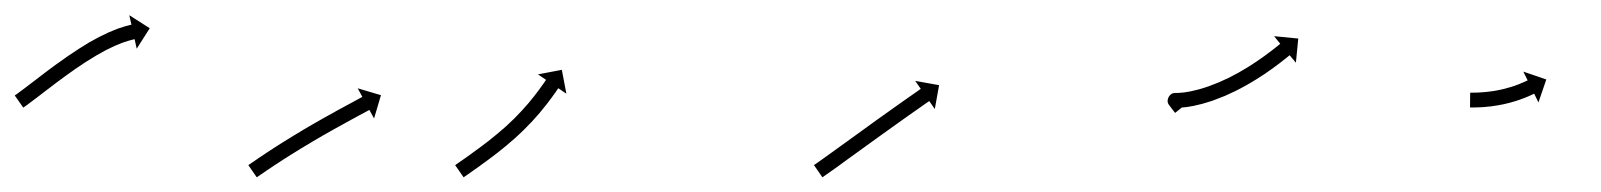

<svg xmlns="http://www.w3.org/2000/svg" viewBox="-32 -317 2160 259"><path d="M-10.6 -189.3C-11.1 -188.9 -11.6 -188.5 -12.1 -188.2L-0.6 -171.8C0 -172.2 0.5 -172.6 1 -173L1 -173L1.1 -173C2.6 -174.1 4.1 -175.1 5.6 -176.2L5.6 -176.3L5.6 -176.3C7.9 -178 10.2 -179.7 12.6 -181.5L12.6 -181.5L12.6 -181.5C15.6 -183.7 18.6 -186 21.6 -188.3L21.6 -188.3L21.6 -188.3C25.1 -191 28.7 -193.7 32.2 -196.5L32.2 -196.5L32.2 -196.4C36.2 -199.5 40.2 -202.5 44.1 -205.5L44.1 -205.5L44.1 -205.5C48.4 -208.7 52.7 -211.9 57 -215C57 -215 57 -215 57 -215C57 -215 57 -215 57 -215C61.5 -218.2 66 -221.4 70.5 -224.6C70.5 -224.6 70.5 -224.6 70.5 -224.6C70.5 -224.6 70.4 -224.5 70.4 -224.5C75 -227.7 79.6 -230.8 84.3 -233.8C84.3 -233.8 84.3 -233.8 84.2 -233.8C84.2 -233.7 84.2 -233.7 84.2 -233.7C88.7 -236.6 93.3 -239.4 98 -242.2C98 -242.2 97.9 -242.2 97.9 -242.2C97.9 -242.1 97.8 -242.1 97.8 -242.1C102.2 -244.6 106.6 -247.1 111.1 -249.5C111.1 -249.5 111.1 -249.4 111 -249.4C111 -249.4 110.9 -249.4 110.9 -249.4C115 -251.4 119.1 -253.4 123.2 -255.3C123.2 -255.3 123.2 -255.3 123.1 -255.3C123.1 -255.2 123 -255.2 123 -255.2C126.6 -256.7 130.2 -258.2 133.8 -259.6C133.8 -259.6 133.8 -259.5 133.7 -259.5C133.6 -259.5 133.6 -259.5 133.6 -259.5C136.4 -260.5 139.3 -261.4 142.2 -262.3C142.2 -262.3 142.1 -262.3 142.1 -262.2C142 -262.2 142 -262.2 142 -262.2C143.8 -262.7 145.7 -263.2 147.6 -263.7C147.6 -263.7 147.6 -263.7 147.5 -263.7C147.5 -263.7 147.5 -263.7 147.5 -263.7C148.2 -263.8 148.9 -264 149.6 -264.1L152.4 -251.3L170 -278.9L142.4 -296.5L145.3 -283.7C144.5 -283.5 143.8 -283.3 143 -283.2C143 -283.2 143 -283.2 143 -283.2C142.9 -283.2 142.9 -283.1 142.9 -283.1C140.8 -282.6 138.7 -282.1 136.6 -281.5C136.6 -281.5 136.5 -281.5 136.5 -281.5C136.5 -281.4 136.4 -281.4 136.4 -281.4C133.2 -280.5 130.1 -279.4 127 -278.4C127 -278.4 126.9 -278.3 126.9 -278.3C126.8 -278.3 126.8 -278.3 126.8 -278.3C122.9 -276.8 119 -275.2 115.2 -273.6C115.2 -273.6 115.1 -273.6 115.1 -273.5C115 -273.5 115 -273.5 115 -273.5C110.6 -271.5 106.2 -269.4 101.9 -267.2C101.9 -267.2 101.9 -267.2 101.8 -267.2C101.8 -267.2 101.7 -267.1 101.7 -267.1C97.1 -264.7 92.4 -262.1 87.8 -259.5C87.8 -259.5 87.8 -259.4 87.8 -259.4C87.7 -259.4 87.7 -259.4 87.7 -259.4C82.9 -256.5 78.2 -253.6 73.5 -250.6C73.5 -250.6 73.4 -250.6 73.4 -250.6C73.4 -250.6 73.4 -250.5 73.4 -250.5C68.6 -247.4 63.9 -244.3 59.2 -241.1C59.2 -241.1 59.1 -241 59.1 -241C59.1 -241 59.1 -241 59.1 -241C54.5 -237.8 49.9 -234.5 45.3 -231.2C45.3 -231.2 45.3 -231.2 45.2 -231.2C45.2 -231.2 45.2 -231.2 45.2 -231.2C40.8 -228 36.5 -224.7 32.1 -221.5L32.1 -221.5L32.1 -221.5C28.1 -218.4 24.1 -215.4 20.1 -212.4L20.1 -212.3L20.1 -212.3C16.5 -209.6 13 -206.9 9.4 -204.2L9.4 -204.2L9.4 -204.2C6.5 -201.9 3.5 -199.7 0.5 -197.4L0.5 -197.4L0.5 -197.4C-1.7 -195.7 -4 -194 -6.3 -192.4L-6.3 -192.4L-6.2 -192.4C-7.7 -191.3 -9.1 -190.3 -10.6 -189.2L-10.6 -189.2Z M304.6 -95.4C304.1 -95 303.5 -94.6 303 -94.2L314.4 -77.8C315 -78.2 315.5 -78.6 316.1 -79L316.1 -79L316.1 -79C317.6 -80 319.1 -81.1 320.7 -82.2L320.7 -82.2L320.7 -82.1C323.1 -83.8 325.5 -85.4 327.9 -87.1L327.9 -87.1L327.9 -87.1C331 -89.2 334.2 -91.3 337.3 -93.4L337.3 -93.4L337.3 -93.4C341.1 -95.8 344.8 -98.3 348.6 -100.7L348.5 -100.7L348.5 -100.7C352.7 -103.4 357 -106.1 361.2 -108.8L361.2 -108.7L361.2 -108.7C365.7 -111.6 370.2 -114.4 374.8 -117.2L374.8 -117.2L374.8 -117.1C379.5 -120 384.2 -122.8 389 -125.7L389 -125.6L388.9 -125.6C393.7 -128.4 398.5 -131.2 403.2 -134L403.2 -134L403.2 -134C407.9 -136.6 412.5 -139.2 417.2 -141.9L417.1 -141.9L417.1 -141.9C421.5 -144.3 425.9 -146.7 430.2 -149.1L430.2 -149.1L430.2 -149.1C434.1 -151.3 438.1 -153.4 442 -155.6L442 -155.6L442 -155.6C445.3 -157.4 448.6 -159.2 451.9 -161C454.5 -162.3 457 -163.7 459.6 -165.1C461.3 -166 462.9 -166.9 464.6 -167.8C465.1 -168.1 465.7 -168.4 466.3 -168.7L472.6 -157.2L481.9 -188.6L450.5 -197.9L456.8 -186.3C456.2 -186 455.6 -185.7 455 -185.4C453.4 -184.5 451.7 -183.6 450.1 -182.7C447.5 -181.3 445 -179.9 442.4 -178.5C439.1 -176.7 435.8 -174.9 432.4 -173.1L432.4 -173.1L432.4 -173.1C428.5 -171 424.5 -168.8 420.6 -166.7L420.6 -166.6L420.6 -166.6C416.2 -164.2 411.8 -161.8 407.4 -159.3L407.4 -159.3L407.3 -159.3C402.6 -156.7 398 -154 393.3 -151.3L393.3 -151.3L393.2 -151.3C388.4 -148.5 383.6 -145.7 378.8 -142.9L378.8 -142.9L378.8 -142.9C374 -140 369.2 -137.1 364.4 -134.2L364.4 -134.2L364.4 -134.2C359.8 -131.4 355.2 -128.6 350.6 -125.7L350.5 -125.7L350.5 -125.7C346.3 -123 342 -120.3 337.7 -117.5L337.7 -117.5L337.7 -117.5C333.9 -115 330.1 -112.6 326.3 -110.1L326.3 -110.1L326.3 -110C323.1 -107.9 319.9 -105.8 316.7 -103.7L316.7 -103.6L316.7 -103.6C314.2 -102 311.8 -100.3 309.4 -98.6L309.4 -98.6L309.3 -98.6C307.8 -97.6 306.2 -96.5 304.7 -95.4L304.6 -95.4Z M583.6 -95.4C583.1 -95 582.6 -94.6 582 -94.2L593.4 -77.8C594 -78.2 594.5 -78.6 595.1 -79C596.6 -80 598.1 -81.1 599.7 -82.2L599.7 -82.2L599.7 -82.2C602 -83.8 604.4 -85.5 606.8 -87.2L606.8 -87.2L606.8 -87.2C609.9 -89.4 612.9 -91.5 616 -93.7L616 -93.7L616 -93.8C619.6 -96.4 623.2 -99 626.8 -101.6C626.8 -101.6 626.8 -101.6 626.8 -101.6C626.8 -101.6 626.9 -101.7 626.9 -101.7C630.8 -104.6 634.8 -107.6 638.7 -110.6C638.7 -110.6 638.7 -110.6 638.7 -110.7C638.7 -110.7 638.8 -110.7 638.8 -110.7C642.9 -113.9 647 -117.3 651.1 -120.6C651.1 -120.6 651.1 -120.6 651.2 -120.7C651.2 -120.7 651.2 -120.7 651.2 -120.7C655.4 -124.2 659.5 -127.8 663.6 -131.4C663.6 -131.4 663.6 -131.4 663.6 -131.4C663.6 -131.4 663.7 -131.5 663.7 -131.5C667.7 -135.1 671.6 -138.9 675.5 -142.7C675.5 -142.7 675.6 -142.7 675.6 -142.7C675.6 -142.8 675.6 -142.8 675.6 -142.8C679.3 -146.5 683 -150.3 686.6 -154.1C686.6 -154.1 686.6 -154.2 686.6 -154.2C686.7 -154.2 686.7 -154.3 686.7 -154.3C690 -157.9 693.3 -161.6 696.5 -165.3C696.5 -165.3 696.5 -165.4 696.5 -165.4C696.5 -165.4 696.5 -165.4 696.5 -165.4C699.4 -168.8 702.2 -172.2 704.9 -175.7C704.9 -175.7 704.9 -175.7 704.9 -175.7C704.9 -175.8 705 -175.8 705 -175.8C707.2 -178.7 709.5 -181.7 711.7 -184.7C711.7 -184.7 711.7 -184.7 711.8 -184.7C711.8 -184.8 711.8 -184.8 711.8 -184.8C713.5 -187.1 715.2 -189.4 716.8 -191.8C716.8 -191.8 716.8 -191.8 716.8 -191.8C716.8 -191.8 716.9 -191.8 716.9 -191.8C717.9 -193.4 719 -194.9 720 -196.4L720 -196.4L720 -196.4C720.4 -197 720.8 -197.5 721.1 -198L732 -190.6L725.9 -222.8L693.7 -216.7L704.6 -209.3C704.3 -208.8 703.9 -208.2 703.5 -207.7L703.5 -207.7L703.5 -207.7C702.5 -206.3 701.5 -204.8 700.5 -203.3C700.5 -203.3 700.5 -203.3 700.5 -203.3C700.5 -203.3 700.5 -203.4 700.5 -203.4C698.9 -201.1 697.3 -198.8 695.6 -196.6C695.6 -196.6 695.6 -196.6 695.6 -196.6C695.7 -196.6 695.7 -196.6 695.7 -196.6C693.5 -193.7 691.3 -190.9 689.1 -188C689.1 -188 689.2 -188.1 689.2 -188.1C689.2 -188.1 689.2 -188.1 689.2 -188.1C686.6 -184.8 683.9 -181.5 681.2 -178.2C681.2 -178.2 681.2 -178.3 681.2 -178.3C681.2 -178.3 681.3 -178.3 681.3 -178.3C678.2 -174.7 675.1 -171.2 671.9 -167.7C671.9 -167.7 671.9 -167.7 671.9 -167.7C672 -167.8 672 -167.8 672 -167.8C668.5 -164.1 665 -160.5 661.5 -156.9C661.5 -156.9 661.5 -156.9 661.5 -156.9C661.5 -157 661.6 -157 661.6 -157C657.8 -153.3 654 -149.8 650.2 -146.2C650.2 -146.2 650.2 -146.2 650.2 -146.3C650.2 -146.3 650.3 -146.3 650.3 -146.3C646.3 -142.8 642.4 -139.4 638.3 -136C638.3 -136 638.4 -136 638.4 -136C638.4 -136 638.4 -136.1 638.4 -136.1C634.5 -132.8 630.4 -129.6 626.4 -126.4C626.4 -126.4 626.4 -126.4 626.4 -126.4C626.5 -126.5 626.5 -126.5 626.5 -126.5C622.6 -123.5 618.8 -120.6 614.9 -117.7C614.9 -117.7 614.9 -117.7 614.9 -117.7C614.9 -117.7 614.9 -117.7 614.9 -117.7C611.4 -115.1 607.9 -112.5 604.3 -110L604.3 -110L604.4 -110C601.3 -107.8 598.3 -105.7 595.3 -103.5L595.3 -103.5L595.3 -103.5C592.9 -101.9 590.6 -100.2 588.2 -98.6L588.2 -98.6L588.2 -98.6C586.7 -97.5 585.2 -96.4 583.6 -95.4Z M1067.6 -95.4C1067.1 -95 1066.6 -94.6 1066 -94.3L1077.4 -77.8C1078 -78.2 1078.5 -78.6 1079 -78.9L1079.1 -79L1079.1 -79C1080.6 -80 1082.1 -81.1 1083.6 -82.2L1083.6 -82.2L1083.7 -82.2C1086 -83.9 1088.4 -85.5 1090.7 -87.2L1090.8 -87.2L1090.8 -87.2C1093.8 -89.4 1096.9 -91.6 1100 -93.8C1103.6 -96.5 1107.2 -99.1 1110.8 -101.7C1114.8 -104.6 1118.9 -107.5 1122.9 -110.4C1127.2 -113.6 1131.6 -116.7 1135.9 -119.8C1140.3 -123 1144.8 -126.3 1149.3 -129.5C1153.7 -132.7 1158.2 -135.9 1162.7 -139.1C1167 -142.2 1171.3 -145.3 1175.7 -148.4C1179.7 -151.3 1183.8 -154.2 1187.9 -157.1C1191.5 -159.7 1195.2 -162.2 1198.8 -164.8C1201.9 -167 1205 -169.2 1208.1 -171.3C1210.5 -173 1212.8 -174.7 1215.2 -176.3C1216.8 -177.4 1218.3 -178.5 1219.8 -179.5C1220.4 -179.9 1220.9 -180.3 1221.5 -180.7L1229 -169.9L1234.8 -202.1L1202.6 -207.9L1210.1 -197.1C1209.5 -196.7 1209 -196.4 1208.4 -196C1206.9 -194.9 1205.3 -193.8 1203.8 -192.7C1201.4 -191.1 1199 -189.4 1196.6 -187.7C1193.5 -185.5 1190.4 -183.4 1187.3 -181.2C1183.6 -178.6 1180 -176 1176.3 -173.4C1172.2 -170.5 1168.1 -167.6 1164.1 -164.7C1159.7 -161.6 1155.4 -158.5 1151 -155.4C1146.5 -152.1 1142.1 -148.9 1137.6 -145.7C1133.1 -142.5 1128.6 -139.3 1124.2 -136C1119.8 -132.9 1115.5 -129.8 1111.2 -126.6C1107.2 -123.7 1103.1 -120.8 1099.1 -117.9C1095.5 -115.3 1091.9 -112.7 1088.3 -110.1C1085.2 -107.9 1082.2 -105.7 1079.1 -103.5L1079.1 -103.5L1079.1 -103.5C1076.8 -101.8 1074.4 -100.2 1072.1 -98.5L1072.1 -98.5L1072.1 -98.5C1070.6 -97.5 1069.1 -96.4 1067.6 -95.4L1067.6 -95.4Z M1544.7 -175.8C1547.4 -172 1550.3 -168.4 1553.2 -164.7L1568.8 -177.3C1566.1 -180.6 1563.4 -184 1560.8 -187.5C1558.6 -190.6 1554.5 -186.7 1552 -182.1C1549.5 -177.4 1548.4 -171.9 1552.2 -171.7C1553.9 -171.6 1555.7 -171.6 1557.4 -171.6C1557.4 -171.6 1557.4 -171.6 1557.5 -171.6C1557.6 -171.6 1557.7 -171.6 1557.7 -171.6C1560.4 -171.7 1563.2 -172 1566 -172.3C1566 -172.3 1566.1 -172.3 1566.1 -172.3C1566.2 -172.3 1566.3 -172.3 1566.3 -172.3C1569.9 -172.7 1573.5 -173.3 1577.1 -174C1577.1 -174 1577.2 -174 1577.2 -174C1577.3 -174 1577.4 -174 1577.4 -174C1581.6 -174.9 1585.9 -175.9 1590.1 -177C1590.1 -177 1590.2 -177 1590.2 -177C1590.3 -177.1 1590.3 -177.1 1590.3 -177.1C1595 -178.4 1599.7 -179.9 1604.3 -181.4C1604.3 -181.4 1604.4 -181.5 1604.4 -181.5C1604.5 -181.5 1604.5 -181.5 1604.5 -181.5C1609.5 -183.3 1614.3 -185.2 1619.2 -187.2C1619.2 -187.2 1619.2 -187.2 1619.3 -187.2C1619.3 -187.2 1619.4 -187.2 1619.4 -187.2C1624.3 -189.4 1629.3 -191.7 1634.1 -194C1634.1 -194 1634.2 -194 1634.2 -194C1634.3 -194.1 1634.3 -194.1 1634.3 -194.1C1639.2 -196.5 1644 -199.1 1648.7 -201.7C1648.7 -201.7 1648.8 -201.7 1648.8 -201.7C1648.8 -201.7 1648.9 -201.8 1648.9 -201.8C1653.4 -204.4 1658 -207 1662.4 -209.8C1662.4 -209.8 1662.5 -209.8 1662.5 -209.8C1662.5 -209.8 1662.6 -209.9 1662.6 -209.9C1666.7 -212.5 1670.9 -215.2 1675 -217.9C1675 -217.9 1675 -217.9 1675 -218C1675 -218 1675.1 -218 1675.1 -218C1678.7 -220.5 1682.3 -223 1685.9 -225.6C1685.9 -225.6 1685.9 -225.6 1685.9 -225.6C1686 -225.7 1686 -225.7 1686 -225.7C1689 -227.9 1692 -230.1 1695 -232.4C1695 -232.4 1695 -232.4 1695 -232.4C1695 -232.4 1695 -232.4 1695 -232.4C1697.3 -234.2 1699.6 -236 1701.8 -237.8C1701.8 -237.8 1701.8 -237.8 1701.8 -237.8C1701.9 -237.8 1701.9 -237.8 1701.9 -237.8C1703.3 -238.9 1704.8 -240.1 1706.2 -241.3L1706.2 -241.3L1706.2 -241.3C1706.7 -241.7 1707.2 -242.1 1707.7 -242.5L1716.1 -232.4L1719.3 -265L1686.7 -268.2L1695 -258C1694.5 -257.6 1694 -257.2 1693.5 -256.8L1693.5 -256.8L1693.6 -256.8C1692.2 -255.6 1690.8 -254.5 1689.4 -253.4C1689.4 -253.4 1689.4 -253.4 1689.4 -253.4C1689.4 -253.4 1689.4 -253.4 1689.4 -253.4C1687.2 -251.7 1685 -250 1682.8 -248.2C1682.8 -248.2 1682.8 -248.3 1682.8 -248.3C1682.8 -248.3 1682.8 -248.3 1682.8 -248.3C1680 -246.1 1677.1 -243.9 1674.1 -241.8C1674.1 -241.8 1674.2 -241.8 1674.2 -241.8C1674.2 -241.8 1674.2 -241.8 1674.2 -241.8C1670.8 -239.3 1667.3 -236.9 1663.7 -234.5C1663.7 -234.5 1663.8 -234.5 1663.8 -234.5C1663.8 -234.5 1663.8 -234.5 1663.8 -234.5C1659.9 -231.9 1655.9 -229.3 1651.9 -226.8C1651.9 -226.8 1651.9 -226.8 1651.9 -226.8C1652 -226.8 1652 -226.8 1652 -226.8C1647.7 -224.2 1643.3 -221.6 1638.9 -219.1C1638.9 -219.1 1639 -219.1 1639 -219.2C1639.1 -219.2 1639.1 -219.2 1639.1 -219.2C1634.5 -216.7 1629.9 -214.3 1625.3 -211.9C1625.3 -211.9 1625.3 -212 1625.4 -212C1625.4 -212 1625.5 -212 1625.5 -212C1620.8 -209.8 1616.1 -207.6 1611.4 -205.6C1611.4 -205.6 1611.5 -205.6 1611.5 -205.6C1611.5 -205.6 1611.6 -205.7 1611.6 -205.7C1607 -203.8 1602.4 -202 1597.7 -200.3C1597.7 -200.3 1597.8 -200.3 1597.8 -200.4C1597.9 -200.4 1597.9 -200.4 1597.9 -200.4C1593.6 -198.9 1589.2 -197.6 1584.8 -196.3C1584.8 -196.3 1584.9 -196.3 1585 -196.3C1585 -196.4 1585.1 -196.4 1585.1 -196.4C1581.2 -195.4 1577.2 -194.4 1573.3 -193.6C1573.3 -193.6 1573.4 -193.6 1573.4 -193.6C1573.5 -193.6 1573.5 -193.7 1573.5 -193.7C1570.3 -193.1 1567 -192.5 1563.7 -192.1C1563.7 -192.1 1563.8 -192.1 1563.9 -192.1C1563.9 -192.1 1564 -192.2 1564 -192.2C1561.6 -191.9 1559.2 -191.7 1556.8 -191.6C1556.8 -191.6 1556.8 -191.6 1556.9 -191.6C1557 -191.6 1557.1 -191.6 1557.1 -191.6C1555.8 -191.6 1554.5 -191.6 1553.3 -191.6C1549.5 -191.8 1546.2 -189.4 1544.5 -186.2C1542.7 -182.9 1542.4 -178.8 1544.7 -175.8Z M1952.2 -192C1951.9 -192 1951.6 -192 1951.2 -192L1951 -172C1951.4 -172 1951.7 -172 1952 -172L1952 -172L1952 -172C1953 -172 1953.9 -172 1954.8 -172C1954.8 -172 1954.8 -172 1954.9 -172C1954.9 -172 1954.9 -172 1954.9 -172C1956.3 -172 1957.8 -172 1959.2 -172.1C1959.2 -172.1 1959.2 -172.1 1959.3 -172.1C1959.3 -172.1 1959.3 -172.1 1959.3 -172.1C1961.2 -172.1 1963 -172.2 1964.9 -172.3C1964.9 -172.3 1964.9 -172.3 1965 -172.3C1965 -172.3 1965 -172.3 1965 -172.3C1967.2 -172.4 1969.4 -172.6 1971.7 -172.7C1971.7 -172.7 1971.7 -172.7 1971.7 -172.8C1971.7 -172.8 1971.8 -172.8 1971.8 -172.8C1974.2 -173 1976.7 -173.2 1979.2 -173.5C1979.2 -173.5 1979.2 -173.5 1979.2 -173.5C1979.3 -173.5 1979.3 -173.5 1979.3 -173.5C1981.9 -173.9 1984.5 -174.3 1987.1 -174.7C1987.1 -174.7 1987.2 -174.7 1987.2 -174.7C1987.2 -174.7 1987.3 -174.7 1987.3 -174.7C1990 -175.2 1992.6 -175.7 1995.3 -176.2C1995.3 -176.2 1995.4 -176.2 1995.4 -176.2C1995.4 -176.2 1995.5 -176.2 1995.5 -176.2C1998.1 -176.8 2000.8 -177.4 2003.4 -178.1C2003.4 -178.1 2003.5 -178.1 2003.5 -178.1C2003.5 -178.1 2003.6 -178.1 2003.6 -178.1C2006.1 -178.8 2008.7 -179.5 2011.2 -180.3C2011.2 -180.3 2011.2 -180.3 2011.3 -180.3C2011.3 -180.3 2011.3 -180.3 2011.3 -180.3C2013.7 -181.1 2016 -181.8 2018.4 -182.6C2018.4 -182.6 2018.4 -182.6 2018.4 -182.7C2018.5 -182.7 2018.5 -182.7 2018.5 -182.7C2020.6 -183.4 2022.6 -184.2 2024.7 -185C2024.7 -185 2024.7 -185 2024.8 -185C2024.8 -185 2024.8 -185 2024.8 -185C2026.5 -185.7 2028.3 -186.5 2030 -187.2C2030 -187.2 2030 -187.2 2030 -187.2C2030 -187.2 2030.1 -187.2 2030.1 -187.2C2031.4 -187.8 2032.7 -188.4 2034 -189C2034 -189 2034 -189 2034 -189C2034.1 -189 2034.1 -189 2034.1 -189C2034.9 -189.4 2035.7 -189.8 2036.6 -190.2L2036.6 -190.2L2036.6 -190.2C2036.9 -190.4 2037.2 -190.5 2037.5 -190.7L2043.3 -178.8L2053.9 -209.8L2022.9 -220.4L2028.7 -208.6C2028.4 -208.5 2028.1 -208.3 2027.9 -208.2L2027.9 -208.2L2027.9 -208.2C2027.1 -207.9 2026.3 -207.5 2025.6 -207.1C2025.6 -207.1 2025.6 -207.1 2025.6 -207.1C2025.6 -207.2 2025.6 -207.2 2025.6 -207.2C2024.4 -206.6 2023.2 -206.1 2022 -205.5C2022 -205.5 2022 -205.5 2022.1 -205.6C2022.1 -205.6 2022.1 -205.6 2022.1 -205.6C2020.5 -204.9 2018.9 -204.2 2017.3 -203.6C2017.3 -203.6 2017.4 -203.6 2017.4 -203.6C2017.4 -203.6 2017.5 -203.6 2017.5 -203.6C2015.6 -202.9 2013.6 -202.2 2011.7 -201.5C2011.7 -201.5 2011.8 -201.5 2011.8 -201.5C2011.8 -201.5 2011.9 -201.5 2011.9 -201.5C2009.7 -200.8 2007.5 -200.1 2005.4 -199.4C2005.4 -199.4 2005.4 -199.4 2005.4 -199.4C2005.5 -199.4 2005.5 -199.5 2005.5 -199.5C2003.1 -198.8 2000.8 -198.1 1998.4 -197.5C1998.4 -197.5 1998.5 -197.5 1998.5 -197.5C1998.5 -197.5 1998.6 -197.5 1998.6 -197.5C1996.1 -196.9 1993.7 -196.3 1991.2 -195.8C1991.2 -195.8 1991.2 -195.8 1991.3 -195.8C1991.3 -195.8 1991.3 -195.8 1991.3 -195.8C1988.9 -195.3 1986.4 -194.8 1983.9 -194.4C1983.9 -194.4 1983.9 -194.4 1983.9 -194.4C1984 -194.4 1984 -194.4 1984 -194.4C1981.6 -194 1979.1 -193.7 1976.7 -193.4C1976.7 -193.4 1976.7 -193.4 1976.8 -193.4C1976.8 -193.4 1976.8 -193.4 1976.8 -193.4C1974.5 -193.1 1972.2 -192.9 1969.9 -192.7C1969.9 -192.7 1970 -192.7 1970 -192.7C1970 -192.7 1970.1 -192.7 1970.1 -192.7C1968 -192.5 1965.9 -192.4 1963.9 -192.3C1963.9 -192.3 1963.9 -192.3 1963.9 -192.3C1963.9 -192.3 1964 -192.3 1964 -192.3C1962.2 -192.2 1960.5 -192.1 1958.7 -192C1958.7 -192 1958.7 -192 1958.7 -192C1958.8 -192.1 1958.8 -192.1 1958.8 -192.1C1957.4 -192 1956.1 -192 1954.7 -192C1954.7 -192 1954.7 -192 1954.7 -192C1954.8 -192 1954.8 -192 1954.8 -192C1953.9 -192 1953 -192 1952.2 -192L1952.2 -192Z"/></svg>

Font: FRB American Cursive Just Arrows Medium
Style: Italic
Weight: 500
Italic angle: -25°
Version: Version 2.0;Modular Font Editor K font №1